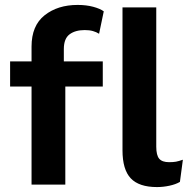

<svg xmlns="http://www.w3.org/2000/svg" viewBox="-20 -749 766 779"><path d="M397 -500V-398H245V0H108V-398H21V-500H108V-560Q108 -645 161 -687Q214 -729 295 -729Q330 -729 358 -721.5Q386 -714 401 -703L382 -612Q371 -619 357 -623Q343 -627 324 -627Q285 -627 262 -609.5Q239 -592 239 -550V-500ZM614 -719V-154Q614 -119 626 -105Q638 -91 666 -91Q683 -91 694 -93Q705 -95 722 -101L710 -11Q693 -1 667.5 4.5Q642 10 617 10Q544 10 510.5 -25.5Q477 -61 477 -139V-719Z"/></svg>

Font: Work Sans SemiBold
Style: Regular
Weight: 600
Designer: Wei Huang
Foundry: Wei Huang
Version: Version 2.010; ttfautohint (v1.8.3)